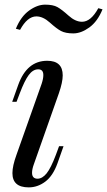

<svg xmlns="http://www.w3.org/2000/svg" viewBox="-20 -788 459 822"><path d="M165.5 -465.8Q166 -491.2 143.6 -491.2Q121.1 -491.2 103 -466.8Q85 -442.4 64.9 -389.2L50.8 -352.1H32.2L58.1 -424.8Q95.2 -527.8 182.1 -527.8Q248.5 -527.8 248.5 -465.3Q248.5 -436 231.9 -388.2L125 -85Q117.2 -63.5 117.2 -48.3Q117.2 -22.9 141.1 -22.9Q161.6 -23.4 179.7 -45.9Q197.8 -68.4 219.2 -125L232.9 -162.1H252L226.1 -88.9Q206.5 -34.7 173.8 -10.3Q141.1 14.2 103 14.2Q33.2 14.2 33.2 -46.9Q33.2 -77.6 50.8 -126L158.2 -429.2Q165.5 -451.2 165.5 -465.8ZM331.1 -694.8Q369.1 -694.8 400.9 -752.9L418.9 -748Q397.5 -695.8 362.3 -670.4Q327.1 -645 293.9 -645Q260.7 -645 241.2 -655.3Q222.7 -665 193.4 -691.4Q164.1 -717.8 135.7 -717.8Q97.2 -717.8 65.9 -660.2L47.9 -665Q69.3 -717.3 104.5 -742.7Q139.6 -768.1 173.3 -768.1Q207 -768.1 225.6 -757.8Q244.1 -747.6 273.4 -721.2Q302.7 -694.8 331.1 -694.8Z"/></svg>

Font: PlayfairDisplay-Italic
Style: Italic
Weight: 400
Italic angle: -14°
Designer: Claus Eggers Sørensen
Foundry: Claus Eggers Sørensen
Version: Version 1.002;PS 001.002;hotconv 1.0.70;makeotf.lib2.5.58329